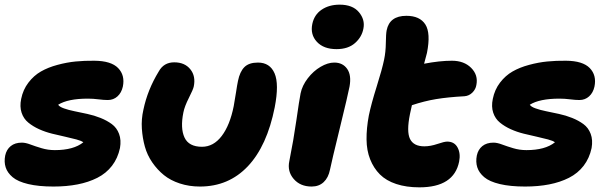

<svg xmlns="http://www.w3.org/2000/svg" viewBox="-27 -783 2588 816"><path d="M200.2 9.8Q137.2 9.8 93 -0.7Q48.8 -11.2 26.6 -30Q4.4 -48.8 -2.9 -71.8Q-10.3 -94.7 -4.9 -122.1Q0.5 -147.5 18.6 -162.1Q36.6 -176.8 65.9 -176.8Q81.5 -176.8 102.3 -168.9Q123 -161.1 149.9 -153.1Q176.8 -145 206.1 -145Q285.6 -145 327.1 -178.2Q319.3 -184.6 297.6 -190.4Q275.9 -196.3 250.2 -201.9Q224.6 -207.5 194.8 -214.8Q165 -222.2 139.2 -233.9Q113.3 -245.6 93.3 -262Q73.2 -278.3 64.7 -304.2Q56.2 -330.1 63 -362.8Q70.8 -401.9 93.8 -431.9Q116.7 -461.9 147 -479.2Q177.2 -496.6 217.3 -507.3Q257.3 -518.1 294.7 -521.7Q332 -525.4 374 -524.9Q445.3 -524.4 475.1 -493.7Q504.9 -462.9 495.1 -415Q489.3 -388.7 472.2 -373.3Q455.1 -357.9 431.2 -357.9Q414.6 -357.9 391.8 -360.8Q369.1 -363.8 346.2 -363.8Q261.7 -363.8 220.2 -337.9Q225.6 -329.1 244.9 -322.3Q264.2 -315.4 289.6 -310.3Q314.9 -305.2 344.2 -298.8Q373.5 -292.5 400.4 -281.7Q427.2 -271 448.2 -255.6Q469.2 -240.2 479 -214.1Q488.8 -188 482.9 -153.8Q473.6 -110.4 449 -78.4Q424.3 -46.4 386.7 -27.3Q349.1 -8.3 302.7 0.7Q256.3 9.8 200.2 9.8Z M822.8 9.8Q776.9 9.8 737.3 -3.2Q697.8 -16.1 669.7 -38.8Q641.6 -61.5 620.1 -92.8Q598.6 -124 588.6 -160.2Q578.6 -196.3 575.9 -236.3Q573.2 -276.4 582.5 -316.9Q600.1 -401.4 647.5 -479Q668.9 -518.1 713.4 -518.1Q758.3 -518.1 782 -488.5Q805.7 -459 796.4 -415Q793.9 -402.8 775.6 -366.7Q757.3 -330.6 752.4 -305.2Q738.8 -238.3 757.1 -198.7Q775.4 -159.2 831.5 -159.2Q880.4 -159.2 915.3 -205.1Q950.2 -251 966.3 -332Q971.2 -357.9 976.1 -390.6Q981 -423.3 984.4 -439Q992.2 -478 1011.5 -497.6Q1030.8 -517.1 1069.3 -517.1Q1120.1 -517.1 1139.9 -471.4Q1159.7 -425.8 1140.6 -327.1Q1107.9 -162.6 1026.4 -76.4Q944.8 9.8 822.8 9.8Z M1403.3 -574.2Q1348.6 -574.2 1319.8 -605.2Q1291 -636.2 1300.3 -681.2Q1308.6 -720.7 1340.1 -741.9Q1371.6 -763.2 1416.5 -763.2Q1471.7 -763.2 1498.3 -731.4Q1524.9 -699.7 1517.6 -662.1Q1511.2 -626 1481.9 -600.1Q1452.6 -574.2 1403.3 -574.2ZM1297.4 9.8Q1249 9.8 1221.2 -22.5Q1193.4 -54.7 1202.6 -98.1Q1220.7 -188.5 1232.7 -272.5Q1244.6 -356.4 1250.5 -386.2Q1257.3 -419.4 1281 -450.2Q1304.7 -481 1335.4 -499Q1366.2 -517.1 1393.6 -517.1Q1429.7 -517.1 1448.5 -490.2Q1467.3 -463.4 1458.5 -415Q1452.1 -381.3 1417 -237.5Q1381.8 -93.8 1375.5 -62Q1368.7 -27.8 1348.6 -9Q1328.6 9.8 1297.4 9.8Z M1755.4 13.2Q1699.7 13.2 1657 -1Q1614.3 -15.1 1587.6 -41.7Q1561 -68.4 1546.1 -106Q1531.2 -143.6 1530.8 -190.4Q1530.3 -237.3 1540.5 -292Q1550.8 -341.8 1574 -415.5Q1597.2 -489.3 1605.5 -529.8Q1612.3 -562 1612.8 -600.8Q1613.3 -639.6 1616.2 -653.8Q1628.4 -715.8 1700.2 -715.8Q1757.3 -715.8 1780.8 -679Q1804.2 -642.1 1787.6 -558.1Q1786.1 -552.7 1782 -537.1Q1777.8 -521.5 1775.4 -512.2Q1841.8 -524.9 1893.6 -524.9Q1945.3 -524.9 1975.6 -494.4Q2005.9 -463.9 1997.6 -421.9Q1994.6 -403.3 1980.5 -389.4Q1966.3 -375.5 1947.3 -374Q1876.5 -370.1 1826.4 -361.8Q1776.4 -353.5 1723.6 -335.9Q1716.8 -307.1 1715.3 -297.9Q1700.2 -223.6 1715.6 -192.4Q1731 -161.1 1776.4 -161.1Q1802.2 -161.1 1831.8 -171.1Q1861.3 -181.2 1873.5 -181.2Q1904.3 -181.2 1917.7 -156Q1931.2 -130.9 1924.3 -96.2Q1902.3 13.2 1755.4 13.2Z M2204.6 9.8Q2141.6 9.8 2097.4 -0.7Q2053.2 -11.2 2031 -30Q2008.8 -48.8 2001.5 -71.8Q1994.1 -94.7 1999.5 -122.1Q2004.9 -147.5 2022.9 -162.1Q2041 -176.8 2070.3 -176.8Q2085.9 -176.8 2106.7 -168.9Q2127.4 -161.1 2154.3 -153.1Q2181.2 -145 2210.4 -145Q2290 -145 2331.5 -178.2Q2323.7 -184.6 2302 -190.4Q2280.3 -196.3 2254.6 -201.9Q2229 -207.5 2199.2 -214.8Q2169.4 -222.2 2143.6 -233.9Q2117.7 -245.6 2097.7 -262Q2077.6 -278.3 2069.1 -304.2Q2060.5 -330.1 2067.4 -362.8Q2075.2 -401.9 2098.1 -431.9Q2121.1 -461.9 2151.4 -479.2Q2181.6 -496.6 2221.7 -507.3Q2261.7 -518.1 2299.1 -521.7Q2336.4 -525.4 2378.4 -524.9Q2449.7 -524.4 2479.5 -493.7Q2509.3 -462.9 2499.5 -415Q2493.7 -388.7 2476.6 -373.3Q2459.5 -357.9 2435.5 -357.9Q2418.9 -357.9 2396.2 -360.8Q2373.5 -363.8 2350.6 -363.8Q2266.1 -363.8 2224.6 -337.9Q2230 -329.1 2249.3 -322.3Q2268.6 -315.4 2293.9 -310.3Q2319.3 -305.2 2348.6 -298.8Q2377.9 -292.5 2404.8 -281.7Q2431.6 -271 2452.6 -255.6Q2473.6 -240.2 2483.4 -214.1Q2493.2 -188 2487.3 -153.8Q2478 -110.4 2453.4 -78.4Q2428.7 -46.4 2391.1 -27.3Q2353.5 -8.3 2307.1 0.7Q2260.7 9.8 2204.6 9.8Z"/></svg>

Font: Shantell Sans Normal
Style: Italic
Weight: 800
Italic angle: -11.31°
Designer: Stephen Nixon, Anya Danilova, Shantell Martin
Foundry: Arrow Type
Version: Version 1.006;[559af2be0]